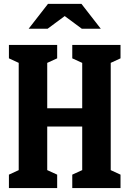

<svg xmlns="http://www.w3.org/2000/svg" viewBox="-20 -959 660 979"><path d="M348.5 -68.5 432 -106.6 399.2 -50.4V-679.6L432 -623.4L348.5 -661.5V-730H594.5V-661.5L511.8 -623.4L544.6 -679.2V-50.8L511.8 -106.6L594.5 -68.5V0H348.5ZM25.5 -68.5 108.2 -106.6 75.4 -50.4V-679.6L108.2 -623.4L25.5 -661.5V-730H271.5V-661.5L188 -623.4L220.8 -679.2V-50.8L188 -106.6L271.5 -68.5V0H25.5ZM118.4 -406.8H499.5V-313.9H118.4ZM224.8 -939.4H395.2L493.9 -812.5H397.2L297.7 -886.2H322.3L222.8 -812.5H126.1Z"/></svg>

Font: Monaspace Xenon Var ExtraLight
Style: Regular
Weight: 200
Designer: Riley Cran and the Lettermatic Team
Version: Version 1.200 (Monaspace Xenon Var)